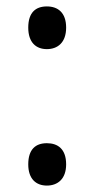

<svg xmlns="http://www.w3.org/2000/svg" viewBox="-20 -566 293 598"><path d="M68 -480C68 -434 92 -413 126 -413C159 -413 186 -433 186 -480C186 -527 160 -546 126 -546C91 -546 68 -527 68 -480ZM68 -54C68 -9 92 12 126 12C159 12 186 -8 186 -54C186 -102 160 -120 126 -120C91 -120 68 -101 68 -54Z"/></svg>

Font: Noto Sans Ethiopic SemiCondensed
Style: Regular
Weight: 400
Width: 4
Designer: Monotype Design Team
Foundry: Monotype Imaging Inc.
Version: Version 2.102